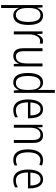

<svg xmlns="http://www.w3.org/2000/svg" viewBox="1242 -2042 1036 3561"><g transform="rotate(90 1760.5 -262.0)"><path d="M270 -542Q353 -542 398 -474Q443 -406 443 -269Q443 -131 396.5 -60.5Q350 10 269 10Q213 10 179 -20Q145 -50 129 -90H125Q126 -72 127.5 -50.5Q129 -29 129 -8V236H74V-532H118L124 -434H127Q145 -480 179 -511Q213 -542 270 -542ZM261 -494Q195 -494 162 -438.5Q129 -383 129 -285V-249Q129 -146 162.5 -92Q196 -38 260 -38Q318 -38 352.5 -94Q387 -150 387 -269Q387 -378 356.5 -436Q326 -494 261 -494Z M741 -541Q754 -541 768 -539Q782 -537 794 -532L785 -479Q775 -482 763 -484.5Q751 -487 738 -487Q701 -487 673.5 -458.5Q646 -430 631.5 -383.5Q617 -337 618 -282V0H563V-532H606L614 -429H617Q633 -472 663 -506.5Q693 -541 741 -541Z M1212 -532V0H1168L1162 -92H1158Q1142 -49 1108 -19.5Q1074 10 1018 10Q944 10 909.5 -37.5Q875 -85 875 -176V-532H930V-186Q930 -110 954 -74.5Q978 -39 1026 -39Q1157 -39 1157 -240V-532Z M1508 10Q1423 10 1378.5 -59Q1334 -128 1334 -262Q1334 -398 1380 -470Q1426 -542 1509 -542Q1562 -542 1597 -513.5Q1632 -485 1648 -446H1651Q1650 -468 1649 -488.5Q1648 -509 1648 -527V-760H1703V0H1659L1652 -89H1648Q1631 -48 1597.5 -19Q1564 10 1508 10ZM1517 -38Q1584 -38 1616 -90.5Q1648 -143 1648 -240V-286Q1648 -386 1616.5 -439.5Q1585 -493 1518 -493Q1455 -493 1422.5 -433.5Q1390 -374 1390 -261Q1390 -153 1420.5 -95.5Q1451 -38 1517 -38Z M2006 -542Q2064 -542 2101.5 -509.5Q2139 -477 2156.5 -422.5Q2174 -368 2174 -303V-262H1879Q1880 -152 1917 -95Q1954 -38 2028 -38Q2092 -38 2155 -75V-23Q2126 -7 2094 1.5Q2062 10 2024 10Q1956 10 1912 -24Q1868 -58 1846.5 -120Q1825 -182 1825 -264Q1825 -391 1871 -466.5Q1917 -542 2006 -542ZM2006 -495Q1951 -495 1918.5 -448Q1886 -401 1881 -307H2121Q2121 -359 2109 -402Q2097 -445 2071.5 -470Q2046 -495 2006 -495Z M2489 -542Q2558 -542 2594.5 -498.5Q2631 -455 2631 -363V0H2577V-353Q2577 -425 2552.5 -459.5Q2528 -494 2481 -494Q2418 -494 2383.5 -444.5Q2349 -395 2349 -294V0H2295V-532H2338L2344 -440H2348Q2364 -482 2399.5 -512Q2435 -542 2489 -542Z M2944 10Q2848 10 2799.5 -61Q2751 -132 2751 -261Q2751 -396 2803.5 -469Q2856 -542 2951 -542Q3009 -542 3052 -519L3035 -473Q2995 -493 2953 -493Q2883 -493 2844.5 -434Q2806 -375 2806 -262Q2806 -159 2840.5 -99Q2875 -39 2948 -39Q2974 -39 2999 -45Q3024 -51 3048 -62V-14Q3003 10 2944 10Z M3306 -542Q3364 -542 3401.5 -509.5Q3439 -477 3456.5 -422.5Q3474 -368 3474 -303V-262H3179Q3180 -152 3217 -95Q3254 -38 3328 -38Q3392 -38 3455 -75V-23Q3426 -7 3394 1.5Q3362 10 3324 10Q3256 10 3212 -24Q3168 -58 3146.5 -120Q3125 -182 3125 -264Q3125 -391 3171 -466.5Q3217 -542 3306 -542ZM3306 -495Q3251 -495 3218.5 -448Q3186 -401 3181 -307H3421Q3421 -359 3409 -402Q3397 -445 3371.5 -470Q3346 -495 3306 -495Z"/></g></svg>

Font: Noto Sans Gujarati UI Condensed Light
Style: Regular
Weight: 300
Width: 3
Designer: Jelle Bosma - Monotype Design Team, Universal Thirst
Foundry: Monotype Imaging Inc.
Version: Version 2.106; ttfautohint (v1.8.4.7-5d5b)